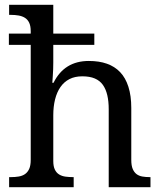

<svg xmlns="http://www.w3.org/2000/svg" viewBox="-20 -780 675 800"><path d="M287 -42V0H18V-42H26Q43 -42 58 -44.5Q73 -47 84 -54.5Q95 -62 101.5 -76Q108 -90 108 -114V-593H17V-640H108V-650Q108 -672 101.5 -685.5Q95 -699 83.5 -706Q72 -713 57 -715.5Q42 -718 26 -718H18V-760H202V-640H373V-593H202V-520Q202 -506 201.5 -491.5Q201 -477 200 -464Q199 -449 198 -435H203Q248 -526 350 -526Q393 -526 425.5 -514.5Q458 -503 480.5 -479.5Q503 -456 515 -418.5Q527 -381 527 -330V-114Q527 -90 533 -76Q539 -62 549 -54.5Q559 -47 573 -44.5Q587 -42 604 -42H607V0H433V-325Q433 -358 427 -383.5Q421 -409 408.5 -426.5Q396 -444 375 -453Q354 -462 323 -462Q292 -462 269.5 -450.5Q247 -439 232 -417.5Q217 -396 209.5 -366Q202 -336 202 -300V-109Q202 -87 208.5 -73.5Q215 -60 226.5 -53Q238 -46 253 -44Q268 -42 284 -42Z"/></svg>

Font: MM Ethnic
Style: Regular
Weight: 400
Designer: Khon Soe Zaw Thu
Version: Version 1.00 July 18, 2016, initial release